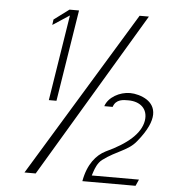

<svg xmlns="http://www.w3.org/2000/svg" viewBox="-51 -771 705 802"><g transform="rotate(5 301.0 -369.5)"><path d="M142 -654 212 -700 155 -340H187L248 -724H208L145 -677ZM80 -30H127L541 -724H502ZM324 -15H547L559 -42H361L367 -60C371 -72 380 -96 398 -110C457 -154 504 -159 538 -202C619 -301 599 -353 562 -378C541 -392 512 -399 491 -399C447 -399 400 -373 388 -335H423C434 -369 466 -368 486 -368C535 -368 570 -340 562 -289C553 -235 499 -188 410 -147C372 -128 337 -88 324 -15Z"/></g></svg>

Font: Charger Sport
Style: HLNrwObl
Weight: 100
Designer: Jasper
Foundry: Cannot Into Space Fonts
Version: Version 1.1